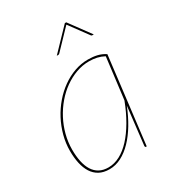

<svg xmlns="http://www.w3.org/2000/svg" viewBox="-171 -802 830 910"><g transform="rotate(-30 244.0 -347.0)"><path d="M41.5 0ZM367.5 0H364.5Q360.5 0 359.5 -2.2Q358.5 -4.5 358.5 -7L382.5 -215Q363.5 -166.5 339 -125.8Q314.5 -85 286.2 -55.8Q258 -26.5 226.5 -10.2Q195 6 161.5 6Q129 6 106.2 -6.5Q83.5 -19 69.2 -41.5Q55 -64 48.2 -95Q41.5 -126 41.5 -163Q41.5 -205 52.5 -246Q63.5 -287 83 -324Q102.5 -361 129.5 -392.5Q156.5 -424 188.8 -447Q221 -470 257.2 -483Q293.5 -496 331.5 -496Q358.5 -496 381 -490.8Q403.5 -485.5 424.5 -472ZM161.5 -4Q193.5 -4 224.8 -20.5Q256 -37 284.5 -68Q313 -99 338.5 -142.8Q364 -186.5 385 -241.5L413 -467Q394.5 -477 374.5 -481.5Q354.5 -486 331.5 -486Q295.5 -486 261 -473.5Q226.5 -461 195.5 -439Q164.5 -417 138.5 -386.5Q112.5 -356 93.5 -320Q74.5 -284 64 -244Q53.5 -204 53.5 -163Q53.5 -126.5 59.8 -97.2Q66 -68 79 -47.2Q92 -26.5 112.5 -15.2Q133 -4 161.5 -4ZM323.5 -700H331L415.5 -585H407Q406 -585 404 -585.8Q402 -586.5 400.5 -589L328.5 -687L326 -690L323 -687L229 -589Q226 -585 221.5 -585H213Z"/></g></svg>

Font: Lato Hairline
Style: Italic
Weight: 100
Italic angle: -7°
Designer: Lukasz Dziedzic
Foundry: tyPoland Lukasz Dziedzic
Version: Version 2.007; 2014-02-27